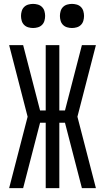

<svg xmlns="http://www.w3.org/2000/svg" viewBox="-20 -967 540 987"><path d="M27 0 122 -367 27 -735H99L186 -399H215V-735H285V-399H314L401 -735H473L378 -367L473 0H401L314 -336H285V0H215V-336H186L99 0ZM350 -823Q338 -823 325.5 -826.5Q313 -830 304 -839Q295 -848 291.5 -860.5Q288 -873 288 -885Q288 -897 291.5 -909.5Q295 -922 304 -931Q313 -940 325.5 -943.5Q338 -947 350 -947Q362 -947 374.5 -943.5Q387 -940 396 -931Q405 -922 408.5 -909.5Q412 -897 412 -885Q412 -873 408.5 -860.5Q405 -848 396 -839Q387 -830 374.5 -826.5Q362 -823 350 -823ZM150 -823Q138 -823 125.5 -826.5Q113 -830 104 -839Q95 -848 91.5 -860.5Q88 -873 88 -885Q88 -897 91.5 -909.5Q95 -922 104 -931Q113 -940 125.5 -943.5Q138 -947 150 -947Q162 -947 174.5 -943.5Q187 -940 196 -931Q205 -922 208.5 -909.5Q212 -897 212 -885Q212 -873 208.5 -860.5Q205 -848 196 -839Q187 -830 174.5 -826.5Q162 -823 150 -823Z"/></svg>

Font: Iosevka Fixed
Style: Regular
Weight: 400
Monospace: yes
Designer: Belleve Invis
Foundry: Belleve Invis
Version: Version 33.2.4